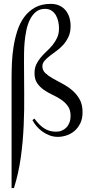

<svg xmlns="http://www.w3.org/2000/svg" viewBox="-20 -680 461 980"><path d="M102.5 -362.8Q102.5 -282.7 103.5 -201.2Q104.5 -119.6 100.8 -38.3Q97.2 43 86.2 123Q75.2 203.1 51.3 279.8H39.1V-280.8Q39.1 -315.4 40.8 -357.2Q42.5 -398.9 49.1 -440.9Q55.7 -482.9 68.4 -522.5Q81.1 -562 103.3 -592.5Q125.5 -623 158.7 -641.6Q191.9 -660.2 239.3 -660.2Q264.2 -660.2 283.2 -651.4Q302.2 -642.6 314.9 -627.2Q327.6 -611.8 334 -591.1Q340.3 -570.3 340.3 -546.9Q340.3 -515.1 329.6 -492.2Q318.8 -469.2 303 -451.4Q287.1 -433.6 268.3 -420.2Q249.5 -406.7 233.6 -394.3Q217.8 -381.8 207 -369.4Q196.3 -356.9 196.3 -341.3Q196.3 -321.3 211.4 -306.9Q226.6 -292.5 249.5 -279.5Q272.5 -266.6 298.8 -252.7Q325.2 -238.8 348.1 -219.5Q371.1 -200.2 386.2 -173.3Q401.4 -146.5 401.4 -107.9Q401.4 -73.7 389.4 -49.8Q377.4 -25.9 359.1 -10.7Q340.8 4.4 318.4 11.5Q295.9 18.6 275.4 18.6Q252.4 18.6 232.2 10.7Q211.9 2.9 195.3 -9.3Q178.7 -21.5 166 -36.6Q153.3 -51.8 145.5 -66.9L155.8 -74.7Q167.5 -58.6 179.7 -46.1Q191.9 -33.7 205.1 -25.1Q218.3 -16.6 233.2 -12.2Q248 -7.8 266.1 -7.8Q282.2 -7.8 295.7 -13.4Q309.1 -19 319.1 -29.5Q329.1 -40 334.7 -54.9Q340.3 -69.8 340.3 -88.4Q340.3 -118.7 326.7 -137.9Q313 -157.2 292.5 -171.1Q272 -185.1 248.3 -196Q224.6 -207 204.1 -221.2Q183.6 -235.4 169.9 -255.4Q156.2 -275.4 156.2 -306.6Q156.2 -332.5 165.5 -351.8Q174.8 -371.1 188.7 -387.5Q202.6 -403.8 218.8 -418.7Q234.9 -433.6 248.8 -450.7Q262.7 -467.8 272 -488.3Q281.2 -508.8 281.2 -536.1Q281.2 -552.7 277.3 -570.3Q273.4 -587.9 265.1 -602.3Q256.8 -616.7 243.2 -625.7Q229.5 -634.8 210 -634.8Q182.1 -634.8 163.6 -619.6Q145 -604.5 133.1 -580.6Q121.1 -556.6 114.7 -526.4Q108.4 -496.1 105.7 -466.1Q103 -436 102.8 -408.7Q102.5 -381.3 102.5 -362.8Z"/></svg>

Font: Montez
Style: Regular
Weight: 400
Designer: Astigmatic (AOETI)
Foundry: Astigmatic (AOETI)
Version: Version 1.001